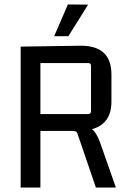

<svg xmlns="http://www.w3.org/2000/svg" viewBox="-20 -845 576 865"><path d="M224 -682 286 -825 377 -824 288 -682ZM162 0H73V-635L340 -639Q482 -641 482 -510V-387Q482 -287 394 -263Q414 -249 431 -203L502 0H412L329 -243Q325 -255 313 -255H162ZM377 -561H162V-331H377Q390 -331 390 -344V-549Q390 -561 377 -561Z"/></svg>

Font: Gemunu Libre Medium
Style: Regular
Weight: 500
Designer: Puspanada Ekanayake, Sola Matas, Pathum Egodawatta, Kosala Senevirathne
Foundry: mooniak
Version: Version 1.100